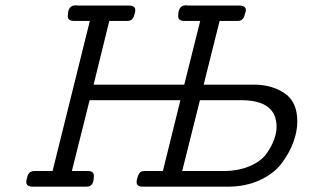

<svg xmlns="http://www.w3.org/2000/svg" viewBox="-20 -704 1168 724"><path d="M79.1 -18.1Q79.1 -23.9 83 -37.4Q86.9 -50.8 94.2 -55.2Q102.1 -59.1 107.9 -59.1H178.2L318.8 -625H263.2Q254.4 -625 249.3 -626Q244.1 -627 240 -630.9Q235.8 -634.8 235.8 -644Q235.8 -671.9 250 -680.2Q256.8 -684.1 267.1 -684.1Q268.1 -684.1 270 -683.6Q272 -683.1 272.9 -683.1H465.8Q489.7 -683.1 490.2 -666Q490.2 -658.2 486.8 -648.9Q481.9 -625 460 -625H392.1L333 -384.8H674.8L734.9 -625H679.2Q670.4 -625 665.3 -626Q660.2 -627 656 -630.9Q651.9 -634.8 651.9 -644Q651.9 -671.9 666 -680.2Q672.9 -684.1 683.1 -684.1Q684.1 -684.1 686 -683.6Q688 -683.1 689 -683.1H881.8Q906.7 -683.1 907.2 -666Q907.2 -661.1 902.8 -648.9Q897.9 -625 876 -625H808.1L748 -384.8H939Q1003.9 -384.8 1052.5 -352.8Q1101.1 -320.8 1101.1 -246.1Q1101.1 -208 1085.9 -167Q1070.8 -126 1041.5 -87.4Q1012.2 -48.8 959 -24.4Q905.8 0 837.9 0H517.1Q495.1 0 495.1 -18.1Q495.1 -24.9 499.5 -38.3Q503.9 -51.8 511.2 -56.2Q517.1 -59.1 523.9 -59.1H594.2L660.2 -326.2H317.9L251 -59.1H307.1Q316.9 -59.1 321.5 -58.1Q326.2 -57.1 330.1 -53Q334 -48.8 334 -40Q334 -11.2 319.8 -2.9Q314.9 0 303.2 0H104Q79.1 0 79.1 -18.1ZM667 -59.1H820.8Q878.9 -59.1 921.9 -77.6Q964.8 -96.2 984.9 -124.5Q1004.9 -152.8 1013.9 -178.5Q1022.9 -204.1 1022.9 -226.1Q1022.9 -326.2 889.2 -326.2H733.9Z"/></svg>

Font: CMU Concrete
Style: Italic
Weight: 500
Italic angle: -14.04°
Version: Version 0.7.0